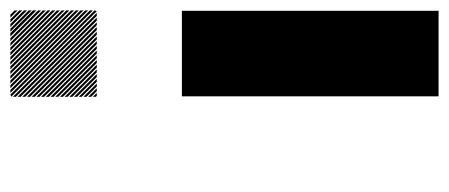

<svg xmlns="http://www.w3.org/2000/svg" viewBox="-271 -603 874 374"><g transform="rotate(90 166.0 -416.0)"><path d="M167.5 -160 160 -167.5H165.8L167.5 -165.8ZM167.5 -150.8 150.8 -167.5H156.7L167.5 -156.7ZM167.5 -141.7 141.7 -167.5H147.5L167.5 -147.5ZM167.5 -132.5 132.5 -167.5H138.3L167.5 -138.3ZM167.5 -123.3 123.3 -167.5H129.2L167.5 -129.2ZM167.5 -114.2 114.2 -167.5H120L167.5 -120ZM167.5 -105 105 -167.5H110.8L167.5 -110.8ZM167.5 -95.8 95.8 -167.5H101.7L167.5 -101.7ZM167.5 -86.7 86.7 -167.5H92.5L167.5 -92.5ZM167.5 -77.5 77.5 -167.5H83.3L167.5 -83.3ZM167.5 -68.3 68.3 -167.5H74.2L167.5 -74.2ZM167.5 -59.2 59.2 -167.5H65L167.5 -65ZM167.5 -50 50 -167.5H55.8L167.5 -55.8ZM167.5 -40.8 40.8 -167.5H46.7L167.5 -46.7ZM167.5 -31.7 31.7 -167.5H37.5L167.5 -37.5ZM167.5 -22.5 22.5 -167.5H28.3L167.5 -28.3ZM167.5 -13.3 13.3 -167.5H19.2L167.5 -19.2ZM167.5 -4.2 4.2 -167.5H10L167.5 -10ZM163.3 0.8 -0.8 -163.3 0.8 -167.5 167.5 -0.8ZM154.2 0.8 -0.8 -154.2V-160L160 0.8ZM145 0.8 -0.8 -145V-150.8L150.8 0.8ZM135.8 0.8 -0.8 -135.8V-141.7L141.7 0.8ZM126.7 0.8 -0.8 -126.7V-132.5L132.5 0.8ZM117.5 0.8 -0.8 -117.5V-123.3L123.3 0.8ZM108.3 0.8 -0.8 -108.3V-114.2L114.2 0.8ZM99.2 0.8 -0.8 -99.2V-105L105 0.8ZM90 0.8 -0.8 -90V-95.8L95.8 0.8ZM80.8 0.8 -0.8 -80.8V-86.7L86.7 0.8ZM71.7 0.8 -0.8 -71.7V-77.5L77.5 0.8ZM62.5 0.8 -0.8 -62.5V-68.3L68.3 0.8ZM53.3 0.8 -0.8 -53.3V-59.2L59.2 0.8ZM43.3 0.8 -0.8 -43.3V-50L50 0.8ZM35 0.8 -0.8 -35V-40.8L40.8 0.8ZM25.8 0.8 -0.8 -25.8V-31.7L31.7 0.8ZM16.7 0.8 -0.8 -16.7V-22.5L22.5 0.8ZM7.5 0.8 -0.8 -7.5V-13.3L13.3 0.8ZM0 -500H166.7V-333.3H0ZM0 -666.7H166.7V-333.3H0ZM0 -833.3H166.7V-500H0Z"/></g></svg>

Font: 0xA000-Pixelated
Style: Pixelated
Weight: 400
Version: Version 0.1